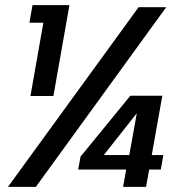

<svg xmlns="http://www.w3.org/2000/svg" viewBox="-20 -724 722 744"><path d="M517 -696H624L119 0H11ZM613 -123 603 -67H558L546 0H457L469 -67H283L292 -117L485 -353H609L568 -123ZM481 -123 510 -285 382 -123ZM148 -636H94L106 -704H249L187 -352H98Z"/></svg>

Font: SVN-Poppins Medium
Style: Italic
Weight: 500
Italic angle: -10°
Designer: Ninad Kale (Devanagari), Jonny Pinhorn (Latin)
Foundry: Indian Type Foundry
Version: Version 3.002 2017; ttfautohint (v1.8.3)